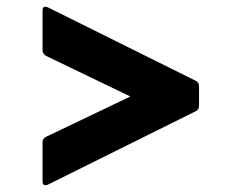

<svg xmlns="http://www.w3.org/2000/svg" viewBox="-20 -596 690 573"><path d="M116 -43Q107 -43 107 -55V-171Q107 -183 118 -188L369 -308L118 -429Q107 -435 107 -446V-564Q107 -581 123 -574L564 -355Q574 -351 574 -338V-281Q574 -268 564 -264L123 -45Q117 -43 116 -43Z"/></svg>

Font: LINE Seed JP_TTF Bold
Style: Regular
Weight: 700
Designer: LINE & Fontrix & Fontworks
Version: Version 1.009